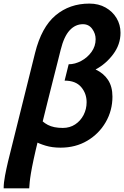

<svg xmlns="http://www.w3.org/2000/svg" viewBox="-30 -803 685 1060"><path d="M131.3 236.8H-9.8Q-9.8 206.5 -2.2 166.5Q5.4 126.5 14.6 87.9L163.6 -510.7Q199.2 -653.3 276.9 -718.3Q354.5 -783.2 463.4 -783.2Q514.6 -783.2 553.2 -761.2Q591.8 -739.3 613.5 -702.9Q635.3 -666.5 635.3 -622.1Q635.3 -557.6 595 -503.7Q554.7 -449.7 497.6 -419.4Q542 -398.9 566.4 -361.8Q590.8 -324.7 590.8 -269.5Q590.8 -192.9 553.7 -128.7Q516.6 -64.5 451.9 -26.1Q387.2 12.2 304.2 12.2Q258.3 12.2 221.9 1.2Q185.5 -9.8 160.9 -23.7Q136.2 -37.6 125.5 -46.9L185.1 -156.2Q202.1 -130.4 234.1 -113.5Q266.1 -96.7 316.9 -96.7Q355.5 -96.7 385 -116.2Q414.6 -135.7 431.4 -168.2Q448.2 -200.7 448.2 -238.8Q448.2 -287.1 418 -322.5Q387.7 -357.9 326.7 -357.9L349.1 -448.2Q383.8 -448.2 418.2 -466.6Q452.6 -484.9 475.3 -516.4Q498 -547.9 498 -586.9Q498 -617.2 479.2 -643.3Q460.4 -669.4 427.7 -669.4Q385.7 -669.4 354.5 -635.5Q323.2 -601.6 305.2 -528.8Q299.3 -504.9 287.6 -458.7Q275.9 -412.6 261.2 -354.7Q246.6 -296.9 231.7 -237.3Q216.8 -177.7 204.1 -126Q191.4 -74.2 183.1 -41Q165.5 30.8 155.5 77.6Q145.5 124.5 140.6 154.3Q135.7 184.1 134 202.6Q132.3 221.2 131.3 236.8Z"/></svg>

Font: Andika
Style: Bold Italic
Weight: 700
Italic angle: -14°
Designer: Victor Gaultney, Annie Olsen, Julie Remington, Don Collingsworth, Eric Hays, Becca Hirsbrunner
Foundry: SIL International
Version: Version 6.101